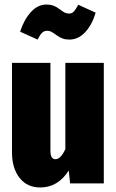

<svg xmlns="http://www.w3.org/2000/svg" viewBox="-20 -811 515 849"><path d="M439 0H290L284 -57Q236 18 158 18Q100 18 66.5 -24.5Q33 -67 33 -138V-533H203V-144Q203 -107 225 -107Q249 -107 269 -152V-533H439ZM232 -654Q217 -665 208 -670Q199 -675 189 -675Q175 -675 166 -666Q157 -657 146 -636L69 -671Q86 -724 116.5 -757.5Q147 -791 186 -791Q218 -791 244 -770Q257 -760 266 -755.5Q275 -751 285 -751Q298 -751 306.5 -760Q315 -769 326 -790L403 -755Q387 -701 356.5 -668.5Q326 -636 287 -636Q270 -636 257.5 -640.5Q245 -645 232 -654Z"/></svg>

Font: Fira Sans Compressed ExtraBold
Style: Regular
Weight: 800
Width: 1
Designer: bBox Type GmbH & Carrois Corporate GbR & Edenspiekermann AG
Foundry: bBox Type GmbH & Carrois Corporate GbR & Edenspiekermann AG
Version: Version 4.301